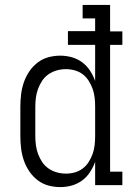

<svg xmlns="http://www.w3.org/2000/svg" viewBox="-20 -755 540 783"><path d="M226 8Q201 8 177 1.5Q153 -5 133 -20.5Q113 -36 99 -57Q85 -78 77 -101.5Q69 -125 66 -150Q63 -175 63 -200V-320Q63 -345 66 -370Q69 -395 77 -418.5Q85 -442 99 -463Q113 -484 133 -499.5Q153 -515 177 -521.5Q201 -528 226 -528Q250 -528 273 -521.5Q296 -515 315 -501Q334 -487 347 -467Q360 -447 368 -425V-572H257V-628H368V-680H317V-735H429V-627H479V-572H429V-55H479V0H368V-95Q360 -73 347 -53Q334 -33 315 -19Q296 -5 273 1.5Q250 8 226 8ZM249 -47Q268 -47 285.5 -52Q303 -57 317.5 -68Q332 -79 342 -95Q352 -111 358 -128Q364 -145 366 -163.5Q368 -182 368 -200V-320Q368 -338 366 -356.5Q364 -375 358 -392Q352 -409 342 -425Q332 -441 317.5 -452Q303 -463 285 -468Q267 -473 249 -473Q230 -473 212 -468Q194 -463 178.5 -452.5Q163 -442 152.5 -426.5Q142 -411 135.5 -393.5Q129 -376 126.5 -357.5Q124 -339 124 -320V-200Q124 -181 126.5 -162.5Q129 -144 135.5 -126.5Q142 -109 152.5 -93.5Q163 -78 178.5 -67.5Q194 -57 212 -52Q230 -47 249 -47Z"/></svg>

Font: Iosevka Curly Slab Light
Style: Regular
Weight: 300
Monospace: yes
Designer: Belleve Invis
Foundry: Belleve Invis
Version: Version 22.1.2; ttfautohint (v1.8.4)